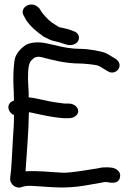

<svg xmlns="http://www.w3.org/2000/svg" viewBox="-20 -870 577 864"><path d="M424 -573H425C439 -566 452 -556 470 -547L471 -546C489 -539 507 -548 514 -561C529 -590 499 -607 492 -610L491 -611C482 -615 473 -623 458 -630C441 -639 379 -650 345 -650C302 -650 265 -657 230 -666L189 -675C153 -683 116 -680 93 -666V-665H92C73 -651 49 -628 45 -596C42 -574 40 -544 40 -514C40 -495 41 -478 42 -456C42 -444 42 -433 43 -418L37 -415C5 -401 17 -361 43 -353C43 -317 41 -282 38 -244C34 -185 33 -121 26 -70C22 -42 52 -17 80 -29C93 -33 106 -35 133 -33C214 -28 272 -20 362 -35C404 -42 424 -46 436 -48C445 -50 452 -51 459 -51C464 -51 513 -35 520 -72C526 -99 501 -112 486 -115C477 -117 467 -117 459 -117C448 -117 438 -117 423 -113L347 -101C307 -95 278 -92 260 -93C208 -95 151 -103 95 -99V-100C100 -183 109 -275 110 -365C118 -364 128 -362 140 -359C178 -351 223 -341 267 -338H289C311 -338 332 -351 332 -370C332 -387 314 -404 289 -404H270C260 -405 246 -407 226 -410C195 -414 149 -428 109 -432V-458C108 -479 106 -498 106 -514C106 -557 108 -589 124 -601C132 -609 142 -618 166 -613C217 -600 272 -584 345 -584C354 -584 418 -579 424 -573ZM98 -779C118 -750 144 -728 174 -707V-706H175C192 -697 206 -690 219 -686H221C234 -683 258 -677 263 -674H265C271 -672 289 -663 309 -669C344 -679 343 -719 313 -729C301 -734 291 -738 273 -742C246 -748 246 -746 232 -757H231L230 -758C205 -772 190 -788 170 -812L156 -834L154 -835C122 -870 66 -836 86 -801Z"/></svg>

Font: Stray Cat
Style: ExBdExt
Weight: 800
Version: Version 1.0